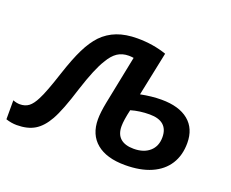

<svg xmlns="http://www.w3.org/2000/svg" viewBox="-130 -703 1045 868"><g transform="rotate(20 392.0 -269.0)"><path d="M-35.2 -1.5V-92.8Q-17.6 -85.9 -2 -85.9Q23.4 -85.9 40.8 -99.1Q58.1 -112.3 73.7 -143.6Q92.8 -179.7 126 -281.7Q151.4 -358.9 174.8 -406.2Q198.2 -453.6 227.1 -484.4Q257.8 -516.1 299.3 -532Q340.8 -547.9 397.5 -547.9Q472.2 -547.9 537.6 -525.4L493.7 -314Q547.4 -324.7 593.8 -324.7Q678.2 -324.7 724.1 -287.1Q770 -249.5 770 -179.7Q770 -120.6 742.9 -78.1Q715.8 -35.6 664.1 -12.9Q612.3 9.8 538.6 9.8Q449.7 9.8 401.6 -30Q353.5 -69.8 353.5 -143.6Q353.5 -176.3 363.3 -226.1L410.2 -459Q397.5 -460.9 387.2 -460.9Q355.5 -460.9 332.5 -445.6Q309.6 -430.2 290.5 -397Q261.2 -351.1 225.6 -240.7Q191.4 -129.9 163.6 -80.6Q137.2 -33.7 103 -13.2Q68.8 7.3 17.1 7.3Q-8.8 7.3 -35.2 -1.5ZM655.3 -166Q655.3 -204.1 633.1 -223.9Q610.8 -243.7 566.4 -243.7Q518.6 -243.7 476.6 -231.4Q464.4 -179.2 464.4 -150.4Q464.4 -111.8 486.3 -92.3Q508.3 -72.8 550.3 -72.8Q598.6 -72.8 627 -97.7Q655.3 -122.6 655.3 -166Z"/></g></svg>

Font: Viking Open Sans Light
Style: Bold Italic
Weight: 600
Italic angle: -12°
Foundry: Ascender Corporation
Version: Version 2.000